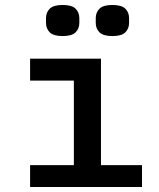

<svg xmlns="http://www.w3.org/2000/svg" viewBox="-20 -752 640 772"><path d="M165 -660V-679Q165 -702 180 -717Q195 -732 232 -732Q269 -732 284 -717Q299 -702 299 -679V-660Q299 -637 284 -622Q269 -607 232 -607Q195 -607 180 -622Q165 -637 165 -660ZM365 -660V-679Q365 -702 380 -717Q395 -732 432 -732Q469 -732 484 -717Q499 -702 499 -679V-660Q499 -637 484 -622Q469 -607 432 -607Q395 -607 380 -622Q365 -637 365 -660ZM101 -88H277V-428H101V-516H386V-88H551V0H101Z"/></svg>

Font: IBM Plaex Mono Medium
Style: Regular
Weight: 500
Designer: Mike Abbink, Paul van der Laan, Pieter van Rosmalen
Foundry: Bold Monday
Version: Version 2.003